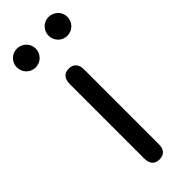

<svg xmlns="http://www.w3.org/2000/svg" viewBox="-260 -712 741 741"><g transform="rotate(-45 111.0 -341.0)"><path d="M111 5C138 5 151 -11 151 -39V-446C151 -475 137 -491 111 -491C86 -491 72 -475 72 -446V-39C72 -11 86 5 111 5ZM24 -584C53 -584 76 -607 76 -636C76 -664 53 -687 24 -687C-4 -687 -27 -664 -27 -636C-27 -607 -4 -584 24 -584ZM197 -584C226 -584 249 -607 249 -636C249 -664 226 -687 197 -687C169 -687 146 -664 146 -636C146 -607 169 -584 197 -584Z"/></g></svg>

Font: SN Pro Book
Style: Regular
Weight: 350
Designer: Tobias Whetton
Foundry: Supernotes
Version: Version 1.003;Glyphs 3.3 (3324)